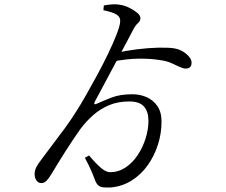

<svg xmlns="http://www.w3.org/2000/svg" viewBox="-20 -812 1040 882"><path d="M490 49Q468 50 454 48.5Q440 47 431 39Q422 31 416 14Q406 -13 395.5 -36Q385 -59 370 -87L389 -98Q420 -61 443.5 -41Q467 -21 485 -21Q524 -21 556.5 -42.5Q589 -64 612.5 -99.5Q636 -135 649 -176.5Q662 -218 662 -257Q662 -299 641.5 -322.5Q621 -346 574 -346Q522 -346 481.5 -329Q441 -312 408.5 -283.5Q376 -255 349 -219Q332 -195 314 -168Q296 -141 278.5 -113.5Q261 -86 246 -61.5Q231 -37 219 -17Q206 5 195 17Q184 29 171 29Q157 30 148 17.5Q139 5 139 -12Q139 -29 147 -44.5Q155 -60 179 -91Q197 -116 223.5 -150.5Q250 -185 279 -224.5Q308 -264 332 -303Q349 -329 373.5 -372Q398 -415 425.5 -465.5Q453 -516 476.5 -565Q500 -614 515.5 -653.5Q531 -693 532 -713Q534 -733 516.5 -744.5Q499 -756 455 -765L457 -787Q478 -791 497 -792Q516 -793 532 -790Q552 -787 573.5 -776.5Q595 -766 610 -753.5Q625 -741 625 -729Q625 -715 613.5 -705.5Q602 -696 590 -672Q583 -658 566 -626.5Q549 -595 527.5 -554.5Q506 -514 484 -473Q462 -432 444 -398Q426 -364 416 -346Q412 -338 413.5 -334.5Q415 -331 426 -336Q454 -349 493 -364Q532 -379 588 -379Q623 -379 653 -366Q683 -353 702.5 -325.5Q722 -298 722 -253Q722 -199 705.5 -147.5Q689 -96 659 -53.5Q629 -11 586 16.5Q543 44 490 49ZM833 -497Q822 -497 805.5 -504.5Q789 -512 767.5 -522Q746 -532 715 -536Q673 -543 617 -542.5Q561 -542 492 -528L509 -568Q557 -579 609 -585.5Q661 -592 707 -593Q753 -594 780 -590Q811 -585 835.5 -564.5Q860 -544 860 -524Q860 -497 833 -497Z"/></svg>

Font: Noto Serif JP
Style: Regular
Weight: 400
Designer: Ryoko NISHIZUKA  (kana & ideographs); Frank Grießhammer (Latin, Greek & Cyrillic); Wenlong ZHANG  (bopomofo); Sandoll Co
Foundry: Adobe
Version: Version 2.003-H1;hotconv 1.1.1;makeotfexe 2.6.0